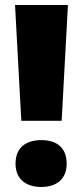

<svg xmlns="http://www.w3.org/2000/svg" viewBox="-20 -734 330 766"><path d="M226 -252 251 -714H40L65 -252ZM42 -81C42 -15 89 12 145 12C200 12 246 -15 246 -81C246 -150 200 -175 145 -175C89 -175 42 -150 42 -81Z"/></svg>

Font: Noto Sans Thai Looped UI Narrow Black
Style: Regular
Weight: 900
Width: 4
Designer: Cadson Demak Team
Foundry: Cadson Demak Co., Ltd.
Version: Version 1.000